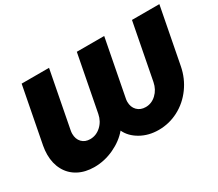

<svg xmlns="http://www.w3.org/2000/svg" viewBox="-127 -975 1433 1263"><g transform="rotate(-30 589.5 -343.5)"><path d="M763 14Q687 14 627 -20Q567 -54 542 -108Q497 -54 424.5 -20Q352 14 275 14Q205 14 153 -14Q101 -42 73 -93.5Q45 -145 45 -212Q45 -243 51 -276L133 -701H341L259 -276Q256 -261 256 -249Q256 -208 279.5 -183.5Q303 -159 342 -159Q388 -159 424 -192Q460 -225 470 -276L552 -701H760L678 -276Q675 -263 675 -250Q675 -209 699.5 -184Q724 -159 764 -159Q809 -159 844 -192Q879 -225 889 -276L971 -701H1179L1097 -276Q1081 -193 1032.5 -126.5Q984 -60 913.5 -23Q843 14 763 14Z"/></g></svg>

Font: TypoPRO Montserrat Alternates
Style: Italic
Weight: 800
Italic angle: -11.3°
Designer: Julieta Ulanovsky
Foundry: Julieta Ulanovsky
Version: Version 6.001